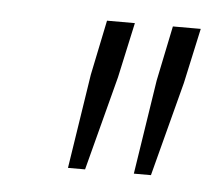

<svg xmlns="http://www.w3.org/2000/svg" viewBox="-31 -721 338 302"><g transform="rotate(5 137.5 -570.0)"><path d="M190 -452 213 -601 231 -688H275L256 -601L217 -452ZM86 -452 109 -601 127 -688H171L152 -601L113 -452Z"/></g></svg>

Font: Saira UltraCondensed ExtraLight
Style: Italic
Weight: 250
Width: 1
Italic angle: -12°
Designer: Hector Gatti with collaboration of the Omnibus-Type team
Foundry: Omnibus-Type
Version: Version 1.101